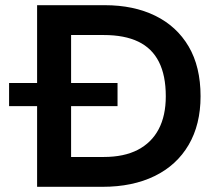

<svg xmlns="http://www.w3.org/2000/svg" viewBox="-20 -720 843 740"><path d="M15 -311V-400H433V-311ZM123 0V-700H384Q495 -700 578 -659.5Q661 -619 707 -541Q753 -463 753 -349Q753 -240 707 -161.5Q661 -83 576 -41.5Q491 0 375 0ZM254 -115H380Q458 -115 511 -142.5Q564 -170 591.5 -222Q619 -274 619 -349Q619 -429 592.5 -481.5Q566 -534 513 -559.5Q460 -585 380 -585H254Z"/></svg>

Font: REM Medium
Style: Regular
Weight: 500
Designer: Octavio Pardo
Foundry: Ashler Design
Version: Version 1.005;gftools[0.9.28]